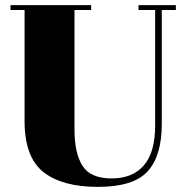

<svg xmlns="http://www.w3.org/2000/svg" viewBox="-20 -720 723 750"><path d="M586 -229V-681H521V-700H667V-681H612V-236Q612 -112 557 -51Q502 10 362.5 10Q223 10 149.5 -48Q76 -106 76 -247V-681H21V-700H336V-681H271V-213Q271 -121 302.5 -72Q334 -23 416 -23Q498 -23 542 -74Q586 -125 586 -229Z"/></svg>

Font: Abril Fatface
Style: Regular
Weight: 400
Designer: Veronika Burian, Jos Scaglione
Foundry: TypeTogether
Version: Version 1.001